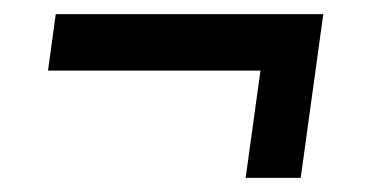

<svg xmlns="http://www.w3.org/2000/svg" viewBox="-20 -314 551 272"><path d="M328 -62 349 -214H48L59 -294H438L406 -62Z"/></svg>

Font: Assailand Medium
Style: Italic
Weight: 500
Italic angle: -8°
Designer: Hector Gatti with collaboration of the Omnibus-Type team
Foundry: Omnibus-Type
Version: Version 0.072;October 19, 2019;FontCreator 12.0.0.2547 64-bi